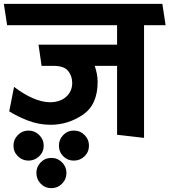

<svg xmlns="http://www.w3.org/2000/svg" viewBox="-31 -700 880 997"><path d="M577 0V-358H461Q467 -340 471.5 -319Q476 -298 476 -275Q476 -156 399 -104Q322 -52 232 -52Q171 -52 114 -74Q57 -96 17 -122L42 -249Q90 -212 137.5 -191Q185 -170 227 -169Q281 -169 312.5 -197.5Q344 -226 344 -269Q344 -306 322.5 -332Q301 -358 247 -358H185L169 -468H577V-569H6L-11 -680H812L829 -569H717V16ZM117 134Q85 134 62 111.5Q39 89 39 56Q39 24 62 1Q85 -22 117 -22Q149 -22 172.5 1Q196 24 196 56Q196 89 172.5 111.5Q149 134 117 134ZM352 134Q320 134 297.5 111.5Q275 89 275 56Q275 24 297.5 1Q320 -22 352 -22Q385 -22 408 1Q431 24 431 56Q431 89 408 111.5Q385 134 352 134ZM236 277Q203 277 180.5 254Q158 231 158 197Q158 166 180.5 143Q203 120 236 120Q268 120 291 143Q314 166 314 197Q314 231 291 254Q268 277 236 277Z"/></svg>

Font: Palanquin
Style: Bold
Weight: 700
Designer: Pria Ravichandran
Version: Version 1.0.4